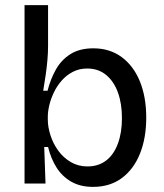

<svg xmlns="http://www.w3.org/2000/svg" viewBox="-20 -718 642 751"><path d="M344 13Q294 13 258.5 -7.5Q223 -28 201 -63Q179 -98 168 -143H153L158 0H76V-253V-698H168V-539Q168 -513 165.5 -483.5Q163 -454 158.5 -423.5Q154 -393 149 -363H166Q177 -407 198 -445Q219 -483 255 -506Q291 -529 345 -529Q409 -529 455.5 -495Q502 -461 527 -400Q552 -339 552 -258Q552 -178 527.5 -117Q503 -56 456.5 -21.5Q410 13 344 13ZM322 -67Q365 -67 395 -90Q425 -113 441 -156Q457 -199 457 -256Q457 -312 441.5 -355.5Q426 -399 395.5 -424.5Q365 -450 321 -450Q290 -450 265 -437Q240 -424 221.5 -403Q203 -382 191 -357Q179 -332 173 -307Q167 -282 167 -262V-250Q167 -221 177.5 -188.5Q188 -156 208 -128.5Q228 -101 257 -84Q286 -67 322 -67Z"/></svg>

Font: Bricolage Grotesque 48pt Condensed ExtraBold
Style: Regular
Weight: 400
Version: Version 1.000;gftools[0.9.30]